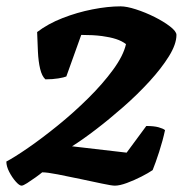

<svg xmlns="http://www.w3.org/2000/svg" viewBox="-34 -585 599 605"><path d="M34 0Q27 0 15.5 -13Q4 -26 -5 -43.5Q-14 -61 -14 -76Q11 -89 54.5 -119Q98 -149 148 -189.5Q198 -230 244 -275.5Q290 -321 322.5 -365.5Q355 -410 363 -446Q350 -456 331.5 -462Q313 -468 286.5 -471.5Q260 -475 222 -475L175 -344Q168 -341 150 -338Q132 -335 109 -335Q98 -345 92.5 -368Q87 -391 85.5 -422Q84 -453 83 -484Q117 -510 163 -528Q209 -546 257.5 -555.5Q306 -565 346 -565Q365 -565 394.5 -555.5Q424 -546 453 -531.5Q482 -517 502 -501.5Q522 -486 522 -475Q522 -446 498.5 -408Q475 -370 437 -328.5Q399 -287 354.5 -248Q310 -209 267.5 -176.5Q225 -144 193 -124L365 -104L427 -188Q451 -188 465.5 -184Q480 -180 486 -175Q479 -142 467.5 -106.5Q456 -71 447 -49Q434 -40 411.5 -28.5Q389 -17 366 -8.5Q343 0 328 0Q318 0 287.5 -6.5Q257 -13 219 -21Q181 -29 148 -35.5Q115 -42 99 -42Q92 -36 78 -26Q64 -16 51.5 -8Q39 0 34 0Z"/></svg>

Font: Texturina Medium 12pt Black
Style: Italic
Weight: 900
Italic angle: -11°
Version: Version 1.002